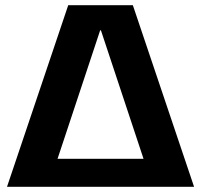

<svg xmlns="http://www.w3.org/2000/svg" viewBox="-20 -720 775 740"><path d="M243 -700H492L728 0H569L369 -603H366L166 0H7ZM160 -108H575V0H160Z"/></svg>

Font: Pathway Extreme 72pt
Style: Bold
Weight: 700
Designer: Eduardo Rodriguez Tunni
Foundry: Eduardo Rodriguez Tunni
Version: Version 1.001;gftools[0.9.26]